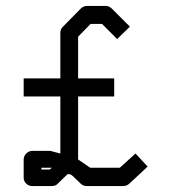

<svg xmlns="http://www.w3.org/2000/svg" viewBox="-20 -679 580 649"><path d="M155 -112H120V-106H148ZM244 -353V-140L285 -112H385L438 -160L479 -116L417 -58Q408 -50 396 -50H274Q261 -50 253 -58L227 -83Q219.5 -90.5 211.5 -90.5Q208.5 -90.5 207 -89L173 -56Q167 -50 152 -50H90Q77.5 -50 68.8 -58.2Q60 -66.5 60 -78V-139Q60 -151.5 68.8 -160.2Q77.5 -169 90 -169H150L184 -160V-353H60V-414H184V-567Q184 -580 192 -588L252 -649Q262 -659 274 -659H338Q349 -659 359 -649L419 -589L376 -547L325 -598H286L244 -555V-414H366V-353Z"/></svg>

Font: 3270 Nerd Font
Style: Regular
Weight: 400
Monospace: yes
Version: Version 3.0.1;Nerd Fonts 3.3.0